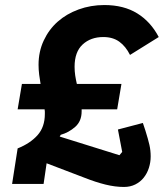

<svg xmlns="http://www.w3.org/2000/svg" viewBox="-20 -730 650 762"><path d="M472 12Q437 12 398.5 2.5Q360 -7 317 -24L165 -82L153 0H28L50 -141Q100 -161 129 -193.5Q158 -226 158 -278Q158 -283 158 -287Q158 -291 157 -296H50L67 -397H141Q138 -414 135.5 -433.5Q133 -453 133 -473Q133 -525 153.5 -569Q174 -613 209 -644Q244 -675 292 -692.5Q340 -710 394 -710Q471 -710 524.5 -677Q578 -644 610 -583L496 -512Q479 -546 453.5 -564.5Q428 -583 390 -583Q340 -583 308 -553.5Q276 -524 276 -465Q276 -447 278.5 -430.5Q281 -414 285 -397H462L445 -296H304V-288Q304 -249 278.5 -226.5Q253 -204 221 -195L217 -188L454 -114L465 -127L448 -216L547 -242L557 -212Q568 -177 573 -155Q578 -133 578 -109Q578 -86 571 -64Q564 -42 550.5 -25Q537 -8 517 2Q497 12 472 12Z"/></svg>

Font: IBM Plex Mono
Style: Bold Italic
Weight: 700
Italic angle: -9°
Monospace: yes
Designer: Mike Abbink, Paul van der Laan, Pieter van Rosmalen
Foundry: Bold Monday
Version: Version 2.3